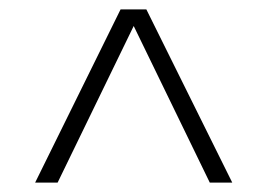

<svg xmlns="http://www.w3.org/2000/svg" viewBox="-20 -760 571 410"><path d="M476 -370H428L265.5 -704.5L103 -370H55L237.5 -740H292.5Z"/></svg>

Font: Encode Sans Semi Condensed ExLight
Style: Regular
Weight: 275
Width: 4
Designer: Multiple Designers
Foundry: Impallari Type
Version: Version 2.000